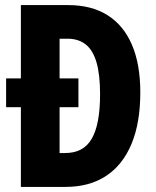

<svg xmlns="http://www.w3.org/2000/svg" viewBox="-20 -734 612 754"><path d="M248 -714Q339 -714 402 -674.5Q465 -635 498 -558.5Q531 -482 531 -371Q531 -252 496.5 -169Q462 -86 396.5 -43Q331 0 237 0H62V-313H4V-426H62V-714ZM245 -582H214V-426H288V-313H214V-133H236Q308 -133 340.5 -189.5Q373 -246 373 -364Q373 -441 359 -489Q345 -537 316.5 -559.5Q288 -582 245 -582Z"/></svg>

Font: Noto Sans Khmer ExtraCondensed ExtraBold
Style: Regular
Weight: 800
Width: 2
Designer: Danh Hong and the Monotype Design Team
Foundry: Monotype Imaging Inc.
Version: Version 2.004